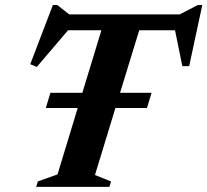

<svg xmlns="http://www.w3.org/2000/svg" viewBox="-20 -726 806 746"><path d="M158 -306.5 176 -365.5H300L374 -608.5H244.5L123 -466L97.5 -476.5L185.5 -706.5H202.5L249 -670H678L748.5 -706.5H766L715 -469H688.5L660 -608.5H521L446.5 -365.5H569L551 -306.5H428.5L349 -46L411.5 -21L405 0H120.5L127 -21L203.5 -48.5L282 -306.5Z"/></svg>

Font: Newsreader 16pt
Style: Bold Italic
Weight: 700
Italic angle: -17°
Designer: Hugues Gentile
Foundry: Production Type
Version: Version 1.003; ttfautohint (v1.8.3)